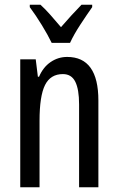

<svg xmlns="http://www.w3.org/2000/svg" viewBox="-20 -786 496 806"><path d="M262 -547Q393 -547 393 -364V0H312V-348Q312 -411 296 -443Q280 -475 244 -475Q192 -475 169 -429Q146 -383 146 -279V0H65V-537H130L139 -464H144Q161 -504 192.5 -525.5Q224 -547 262 -547ZM197 -606Q181 -639 156 -680Q131 -721 105 -756V-766H150Q169 -749 191.5 -723.5Q214 -698 236 -672Q262 -702 279.5 -721Q297 -740 322 -766H367V-756Q345 -725 317.5 -683Q290 -641 274 -606Z"/></svg>

Font: Noto Sans Gurmukhi ExtraCondensed
Style: Regular
Weight: 400
Width: 2
Designer: Jelle Bosma - Monotype Design Team
Foundry: Monotype Imaging Inc.
Version: Version 2.004; ttfautohint (v1.8.4.7-5d5b)